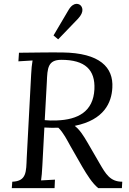

<svg xmlns="http://www.w3.org/2000/svg" viewBox="-20 -973 665 993"><path d="M256.8 -789.6 280.8 -769.5 383.8 -876.5C418.5 -913.6 404.8 -937.5 396.5 -945.3C390.6 -951.7 361.8 -967.3 334.5 -921.4ZM75.2 -655.8 148.4 -660.2C145 -640.1 142.1 -615.2 141.1 -587.9L118.2 -155.8C115.2 -85 118.2 -36.1 43.5 -33.2L41 0H262.2L264.2 -43.9L192.4 -40C195.3 -57.1 197.3 -83 199.2 -119.1L209.5 -313.5C215.3 -313 239.3 -312 248 -312C259.8 -312 271 -312 281.7 -312.5C308.1 -287.1 327.6 -247.1 343.8 -218.3L405.3 -110.8C431.2 -66.9 457.5 -24.9 488.3 0H610.4L612.3 -33.2C549.3 -33.2 526.4 -74.2 495.1 -127.9L433.1 -234.9C410.6 -273.4 392.1 -302.2 367.2 -321.3V-322.3C519.5 -353 557.1 -443.4 561 -519C567.4 -625 496.1 -699.2 303.2 -701.7C226.1 -702.6 153.3 -700.7 78.1 -700.2ZM222.2 -548.8C225.1 -620.1 227.1 -663.6 297.4 -663.6C420.4 -663.6 473.1 -611.8 468.3 -511.2C462.4 -396 383.3 -354 273.4 -350.1C249.5 -349.1 231.9 -349.6 211.4 -351.6Z"/></svg>

Font: Lora Italic
Style: Regular
Weight: 400
Italic angle: -3°
Designer: Olga Karpushina, Alexei Vanyashin
Foundry: Cyreal
Version: Version 1.011;PS 001.011;hotconv 1.0.70;makeotf.lib2.5.58329